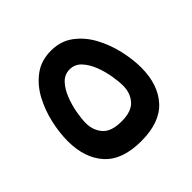

<svg xmlns="http://www.w3.org/2000/svg" viewBox="-145 -695 834 834"><g transform="rotate(-45 272.0 -278.0)"><path d="M272.5 0Q156.7 0 101.6 -61Q46.4 -122.1 46.4 -226.6Q46.4 -276.4 59.1 -333.3Q71.8 -390.1 98.6 -440.7Q125.5 -491.2 168.7 -523.4Q211.9 -555.7 272.5 -555.7Q332.5 -555.7 375.5 -523.4Q418.5 -491.2 445.6 -440.7Q472.7 -390.1 485.6 -333.3Q498.5 -276.4 498.5 -226.6Q498.5 -122.1 443.1 -61Q387.7 0 272.5 0ZM272.5 -440.9Q241.2 -440.9 219.2 -417.5Q197.3 -394 183.6 -358.6Q169.9 -323.2 163.6 -287.4Q157.2 -251.5 157.2 -226.6Q157.2 -181.6 183.6 -151.4Q210 -121.1 272.5 -121.1Q334.5 -121.1 360.8 -151.4Q387.2 -181.6 387.2 -226.6Q387.2 -251 381.3 -286.9Q375.5 -322.8 362.1 -357.9Q348.6 -393.1 326.7 -417Q304.7 -440.9 272.5 -440.9Z"/></g></svg>

Font: Vazirmatn UI NL SemiBold
Style: Regular
Weight: 600
Designer: Saber Rastikerdar
Foundry: Saber Rastikerdar
Version: Version 33.003